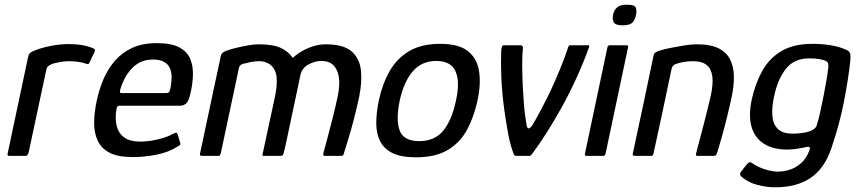

<svg xmlns="http://www.w3.org/2000/svg" viewBox="-20 -665 3677 819"><path d="M271 -477Q337 -477 377 -459Q384 -456 385 -453Q386 -450 384 -445L362 -399Q360 -393 356.5 -392Q353 -391 348 -393Q332 -399 311.5 -401.5Q291 -404 275 -404Q259 -404 243 -401.5Q227 -399 215 -396Q203 -393 197 -390Q191 -387 185.5 -383Q180 -379 177 -365L102 -14Q99 -5 96 -2.5Q93 0 87 0H19Q16 0 13.5 -2Q11 -4 13 -12L99 -418Q102 -433 107 -438Q112 -443 122 -447Q154 -461 196 -469Q238 -477 271 -477Z M393 -237Q403 -284 421.5 -327.5Q440 -371 470.5 -406Q501 -441 544.5 -461Q588 -481 649 -481Q712 -481 745.5 -462.5Q779 -444 791.5 -413.5Q804 -383 803 -346.5Q802 -310 794 -274Q786 -235 775 -224.5Q764 -214 748 -214H490Q486 -214 482.5 -212Q479 -210 477 -201Q470 -161 477.5 -129Q485 -97 509.5 -79Q534 -61 578 -61Q613 -61 651.5 -70Q690 -79 714 -92Q723 -97 729.5 -98.5Q736 -100 739 -88L748 -58Q751 -50 748 -47Q745 -44 736 -39Q698 -15 647 -5Q596 5 546 5Q483 5 447.5 -13.5Q412 -32 396.5 -65.5Q381 -99 381.5 -143Q382 -187 393 -237ZM707 -288Q712 -313 712 -335Q712 -357 704.5 -374.5Q697 -392 679 -401.5Q661 -411 632 -411Q601 -411 578 -399.5Q555 -388 538.5 -369Q522 -350 511 -328.5Q500 -307 494 -287Q491 -276 491.5 -272Q492 -268 499 -268Q546 -268 593.5 -268Q641 -268 688 -268Q697 -268 700.5 -271.5Q704 -275 707 -288Z M1350 -405Q1323 -405 1295 -389.5Q1267 -374 1261 -343L1251 -295Q1238 -233 1225.5 -174.5Q1213 -116 1204 -73Q1195 -30 1190 -12Q1189 -8 1186.5 -4Q1184 0 1177 0H1105Q1098 0 1100 -7L1153 -253Q1163 -301 1160 -335Q1157 -369 1133 -389Q1112 -405 1083 -404Q1054 -403 1028 -395Q1021 -395 1011 -390.5Q1001 -386 999 -374L922 -12Q921 -8 919 -4Q917 0 913 0H842Q839 0 835.5 -1.5Q832 -3 833 -9L922 -427Q923 -433 929 -439Q935 -445 947 -449Q963 -455 988 -461Q1013 -467 1039 -471.5Q1065 -476 1082 -476Q1145 -476 1178 -460.5Q1211 -445 1229 -418Q1248 -436 1272 -449Q1296 -462 1320.5 -469Q1345 -476 1369 -476Q1445 -476 1479.5 -446Q1514 -416 1519.5 -365.5Q1525 -315 1512 -252Q1501 -201 1489.5 -156.5Q1478 -112 1466.5 -74.5Q1455 -37 1445 -5Q1443 0 1435 0H1365Q1360 0 1359 -2.5Q1358 -5 1360 -14Q1366 -36 1376.5 -75Q1387 -114 1399 -161.5Q1411 -209 1421 -256Q1426 -279 1427 -305.5Q1428 -332 1421 -354.5Q1414 -377 1397.5 -391Q1381 -405 1350 -405Z M1754 6Q1691 6 1654.5 -12Q1618 -30 1601.5 -62.5Q1585 -95 1585 -139.5Q1585 -184 1596 -237Q1611 -307 1642 -361.5Q1673 -416 1725.5 -447Q1778 -478 1857 -478Q1937 -478 1976 -447Q2015 -416 2023.5 -361.5Q2032 -307 2017 -237Q2002 -167 1972.5 -112Q1943 -57 1890.5 -25.5Q1838 6 1754 6ZM1768 -63Q1835 -63 1871.5 -108.5Q1908 -154 1925 -236Q1943 -317 1923 -361Q1903 -405 1841 -405Q1779 -405 1741 -361Q1703 -317 1685 -236Q1668 -153 1685 -108Q1702 -63 1768 -63Z M2182 0Q2175 0 2172 -6Q2156 -47 2147.5 -95Q2139 -143 2132 -190Q2121 -270 2118.5 -335.5Q2116 -401 2118 -449Q2119 -460 2121.5 -466Q2124 -472 2130 -472H2200Q2205 -472 2208 -469Q2211 -466 2211 -461Q2207 -428 2207.5 -386Q2208 -344 2210 -294Q2212 -257 2214.5 -225Q2217 -193 2220.5 -168.5Q2224 -144 2227 -128Q2230 -116 2236 -117.5Q2242 -119 2248 -127Q2260 -145 2279.5 -181.5Q2299 -218 2324 -268Q2350 -323 2371.5 -376.5Q2393 -430 2404 -465Q2407 -472 2412 -472H2489Q2495 -472 2493 -465Q2473 -408 2442 -339Q2411 -270 2372 -200Q2344 -150 2313.5 -101.5Q2283 -53 2248 -6Q2243 0 2238 0Z M2693 -602Q2689 -580 2677.5 -568.5Q2666 -557 2635 -557Q2607 -557 2599 -568.5Q2591 -580 2595 -602Q2599 -622 2612.5 -633.5Q2626 -645 2654 -645Q2686 -645 2691.5 -633.5Q2697 -622 2693 -602ZM2563 -9Q2561 0 2553 0H2482Q2473 0 2475 -9L2571 -463Q2573 -472 2582 -472H2653Q2656 -472 2658.5 -469.5Q2661 -467 2659 -463Z M2688 0Q2685 0 2681.5 -1.5Q2678 -3 2679 -9Q2702 -114 2724 -219Q2746 -324 2768 -429Q2770 -437 2776 -441.5Q2782 -446 2800 -451Q2813 -455 2840 -460.5Q2867 -466 2897.5 -471Q2928 -476 2953 -476Q3012 -476 3046 -458.5Q3080 -441 3095 -410Q3110 -379 3110.5 -338.5Q3111 -298 3101 -252Q3092 -209 3081 -164.5Q3070 -120 3059 -81Q3048 -42 3040 -16Q3036 -4 3032.5 -2Q3029 0 3019 0H2955Q2946 0 2949 -9Q2950 -14 2955.5 -35Q2961 -56 2969 -85.5Q2977 -115 2985 -147Q2993 -179 3000 -207Q3007 -235 3011 -253Q3023 -306 3018.5 -339Q3014 -372 2994 -388Q2974 -404 2936 -404Q2916 -404 2898.5 -401Q2881 -398 2866 -393Q2859 -392 2852.5 -386Q2846 -380 2844 -368Q2826 -282 2807 -192.5Q2788 -103 2768 -12Q2767 -8 2765.5 -4Q2764 0 2759 0Z M3187 -242Q3202 -309 3231.5 -362.5Q3261 -416 3313 -447Q3365 -478 3447 -478Q3486 -478 3523 -472Q3560 -466 3586 -454Q3603 -448 3606 -437.5Q3609 -427 3607 -405Q3599 -329 3580 -231.5Q3561 -134 3526 -32Q3497 54 3437.5 94Q3378 134 3287 134Q3251 134 3211.5 124Q3172 114 3142 88Q3138 84 3137 79Q3136 74 3140 69Q3143 65 3148 58.5Q3153 52 3158.5 45Q3164 38 3167 35Q3174 27 3177.5 26.5Q3181 26 3187 30Q3199 39 3217.5 47.5Q3236 56 3257.5 61.5Q3279 67 3298 67Q3323 67 3348.5 59Q3374 51 3396.5 31.5Q3419 12 3432 -22Q3432 -24 3433 -25.5Q3434 -27 3434 -28Q3436 -35 3432.5 -37.5Q3429 -40 3420 -38Q3403 -34 3381 -30.5Q3359 -27 3337 -27Q3278 -27 3238.5 -52Q3199 -77 3185.5 -125Q3172 -173 3187 -242ZM3282 -254Q3272 -208 3274.5 -172Q3277 -136 3297.5 -115.5Q3318 -95 3361 -95Q3381 -95 3400.5 -97.5Q3420 -100 3437 -106Q3447 -110 3454.5 -116.5Q3462 -123 3464 -131Q3472 -156 3479.5 -190.5Q3487 -225 3494 -260.5Q3501 -296 3506 -326.5Q3511 -357 3513 -376Q3514 -382 3513 -391Q3512 -400 3504 -404Q3494 -410 3474.5 -413Q3455 -416 3432 -416Q3367 -416 3332 -371Q3297 -326 3282 -254Z"/></svg>

Font: Glory Thin Medium
Style: Italic
Weight: 500
Italic angle: -12°
Version: Version 1.011